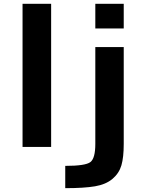

<svg xmlns="http://www.w3.org/2000/svg" viewBox="-20 -771 766 1010"><path d="M98.6 2V-751H249V2ZM323.2 218.8V101.6Q429.7 101.6 455.6 81.5Q481.4 61.5 481.4 -13.7V-523.4H630.9V-13.7Q630.9 56.6 618.7 98.6Q606.4 140.6 571.8 169.9Q537.1 199.2 480 209Q422.9 218.8 323.2 218.8ZM481.4 -621.1V-751H630.9V-621.1Z"/></svg>

Font: Gen Shin Gothic Bold
Style: Bold
Weight: 700
Designer: [Source Han Sans]
Ryoko NISHIZUKA  (kana & ideographs); Paul D. Hunt (Latin, Greek & Cyrillic); Wenlong ZHANG  (bopomofo
Version: Version 1.002.20150607